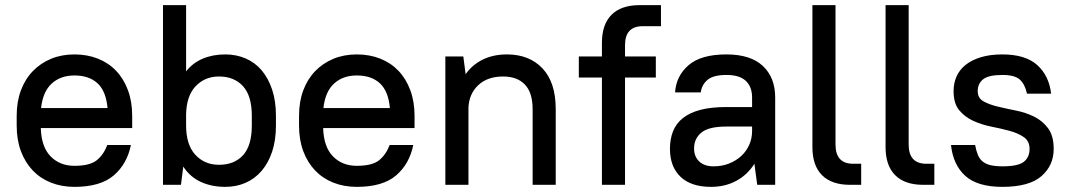

<svg xmlns="http://www.w3.org/2000/svg" viewBox="-20 -720 4170 748"><path d="M270 8Q220 8 178.5 -8.5Q137 -25 107.5 -56Q78 -87 61.5 -131Q45 -175 45 -231V-269Q45 -324 61.5 -368Q78 -412 108 -443Q138 -474 179 -491Q220 -508 270 -508Q320 -508 361.5 -491.5Q403 -475 432.5 -444Q462 -413 478.5 -368.5Q495 -324 495 -269V-221H139Q141 -148 177 -111Q213 -74 270 -74Q329 -74 356 -95Q383 -116 398 -155H490Q475 -81 423 -36.5Q371 8 270 8ZM270 -426Q216 -426 181.5 -394.5Q147 -363 140 -299H399Q393 -365 360 -395.5Q327 -426 270 -426Z M858 8Q804 8 762 -11.5Q720 -31 694 -71L685 0H615V-700H705V-442Q731 -475 770 -491.5Q809 -508 858 -508Q900 -508 936.5 -492.5Q973 -477 999 -446.5Q1025 -416 1040 -371.5Q1055 -327 1055 -269V-231Q1055 -173 1040 -128.5Q1025 -84 998.5 -53.5Q972 -23 936 -7.5Q900 8 858 8ZM833 -78Q893 -78 927 -115.5Q961 -153 961 -231V-269Q961 -347 926.5 -384.5Q892 -422 833 -422Q779 -422 743 -385Q707 -348 705 -276V-231Q705 -156 741 -117Q777 -78 833 -78Z M1370 8Q1320 8 1278.5 -8.5Q1237 -25 1207.5 -56Q1178 -87 1161.5 -131Q1145 -175 1145 -231V-269Q1145 -324 1161.5 -368Q1178 -412 1208 -443Q1238 -474 1279 -491Q1320 -508 1370 -508Q1420 -508 1461.5 -491.5Q1503 -475 1532.5 -444Q1562 -413 1578.5 -368.5Q1595 -324 1595 -269V-221H1239Q1241 -148 1277 -111Q1313 -74 1370 -74Q1429 -74 1456 -95Q1483 -116 1498 -155H1590Q1575 -81 1523 -36.5Q1471 8 1370 8ZM1370 -426Q1316 -426 1281.5 -394.5Q1247 -363 1240 -299H1499Q1493 -365 1460 -395.5Q1427 -426 1370 -426Z M1715 -500H1785L1794 -431Q1820 -468 1861 -488Q1902 -508 1955 -508Q2042 -508 2093.5 -453.5Q2145 -399 2145 -295V0H2055V-295Q2055 -359 2025 -390.5Q1995 -422 1940 -422Q1879 -422 1843 -388Q1807 -354 1805 -300V0H1715Z M2235 -500H2325V-553Q2325 -625 2362.5 -662.5Q2400 -700 2472 -700H2555V-618H2484Q2415 -618 2415 -544V-500H2535V-418H2415V0H2325V-418H2235Z M2750 8Q2672 8 2631 -31.5Q2590 -71 2590 -140Q2590 -178 2602 -208.5Q2614 -239 2640.5 -260Q2667 -281 2708.5 -292Q2750 -303 2810 -303H2910V-340Q2910 -382 2885.5 -405Q2861 -428 2810 -428Q2759 -428 2736.5 -409Q2714 -390 2710 -360H2610Q2614 -424 2662.5 -466Q2711 -508 2810 -508Q2904 -508 2952 -463Q3000 -418 3000 -340V0H2930L2919 -82Q2892 -39 2848.5 -15.5Q2805 8 2750 8ZM2760 -72Q2793 -72 2820.5 -83Q2848 -94 2868 -112.5Q2888 -131 2899 -156Q2910 -181 2910 -209V-227H2810Q2741 -227 2712.5 -203.5Q2684 -180 2684 -142Q2684 -110 2704 -91Q2724 -72 2760 -72Z M3291 0Q3220 0 3182.5 -37.5Q3145 -75 3145 -147V-700H3235V-157Q3235 -82 3304 -82H3335V0H3291Z M3576 0Q3505 0 3467.5 -37.5Q3430 -75 3430 -147V-700H3520V-157Q3520 -82 3589 -82H3620V0H3576Z M3885 8Q3788 8 3740.5 -35Q3693 -78 3685 -155H3779Q3783 -133 3789.5 -117Q3796 -101 3808 -91Q3820 -81 3839 -76.5Q3858 -72 3885 -72Q3946 -72 3968.5 -89.5Q3991 -107 3991 -140Q3991 -170 3969 -185.5Q3947 -201 3914 -210Q3881 -219 3843 -226.5Q3805 -234 3772 -249Q3739 -264 3717 -290.5Q3695 -317 3695 -365Q3695 -396 3706.5 -422Q3718 -448 3741.5 -467Q3765 -486 3801 -497Q3837 -508 3885 -508Q3975 -508 4021 -466.5Q4067 -425 4075 -355H3981Q3973 -392 3953 -410Q3933 -428 3885 -428Q3831 -428 3810 -411Q3789 -394 3789 -365Q3789 -338 3811 -325.5Q3833 -313 3866 -305Q3899 -297 3937 -289.5Q3975 -282 4008 -266Q4041 -250 4063 -220.5Q4085 -191 4085 -140Q4085 -75 4037 -33.5Q3989 8 3885 8Z"/></svg>

Font: Retni Sans Medium
Style: Regular
Weight: 500
Designer: Vitaly Kuzmin
Foundry: ParaType Ltd.
Version: Version 1.00;March 2, 2019;FontCreator 11.5.0.2425 64-bit; t